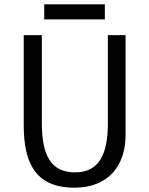

<svg xmlns="http://www.w3.org/2000/svg" viewBox="-20 -855 690 890"><path d="M466 -765H185V-835H466ZM562 -227C562 -91 485 15 325 15C142 15 90 -103 90 -275V-692H174V-285C174 -138 214 -56 328 -56C443 -56 480 -145 480 -285V-692H562Z"/></svg>

Font: Repo Regular
Style: Regular
Weight: 400
Designer: Stefan Peev
Foundry: Context Ltd
Version: Version 1.502